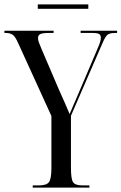

<svg xmlns="http://www.w3.org/2000/svg" viewBox="-23 -854 553 874"><path d="M126 0V-10H154Q189 -10 200 -25Q211 -40 211 -89V-326L60 -657Q47 -687 35 -695.5Q23 -704 3 -704H-3V-714H221V-704H201Q170 -704 160 -698.5Q150 -693 150 -681Q150 -672 154 -661Q158 -650 166 -631L247 -442Q259 -415 270 -390.5Q281 -366 294 -335Q300 -349 310.5 -373.5Q321 -398 331 -421L420 -630Q430 -653 433 -663.5Q436 -674 436 -682Q436 -694 428.5 -699Q421 -704 397 -704H344V-714H510V-704H502Q478 -704 467.5 -696.5Q457 -689 445 -661L300 -327V-89Q300 -40 309.5 -25Q319 -10 352 -10H384V0ZM149 -814V-834H379V-814Z"/></svg>

Font: Noto Serif Display ExtraCondensed
Style: Regular
Weight: 400
Width: 2
Designer: Monotype Design Team
Foundry: Monotype Imaging Inc.
Version: Version 2.009